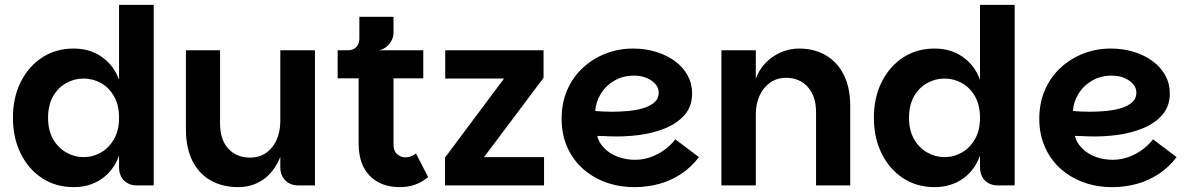

<svg xmlns="http://www.w3.org/2000/svg" viewBox="-20 -760 4866 787"><path d="M282 7Q209 7 153 -29.5Q97 -66 65 -130.5Q33 -195 33 -277Q33 -360 65 -424Q97 -488 153 -524.5Q209 -561 282 -561Q348 -561 397 -527Q446 -493 468 -433V-740H610V0H542Q508 0 488 -20.5Q468 -41 468 -75V-122Q446 -61 397 -27Q348 7 282 7ZM322 -116Q361 -116 394 -135Q427 -154 447.5 -190Q468 -226 468 -277Q468 -329 447.5 -365Q427 -401 394 -419.5Q361 -438 322 -438Q285 -438 251.5 -419.5Q218 -401 197.5 -365Q177 -329 177 -277Q177 -226 197.5 -190Q218 -154 251.5 -135Q285 -116 322 -116Z M1129 -75V-554H1271V0H1204Q1170 0 1149.5 -20.5Q1129 -41 1129 -75ZM957 7Q891 7 842.5 -21Q794 -49 768 -102Q742 -155 742 -230V-554H882V-254Q882 -187 916 -150.5Q950 -114 1005 -114Q1043 -114 1071 -133.5Q1099 -153 1114 -187Q1129 -221 1129 -264L1151 -235Q1148 -152 1120.5 -98Q1093 -44 1050.5 -18.5Q1008 7 957 7Z M1619 7Q1541 7 1495.5 -39.5Q1450 -86 1450 -172V-439H1364V-554H1715V-439H1593V-167Q1593 -141 1608 -128Q1623 -115 1642 -115Q1654 -115 1664.5 -119Q1675 -123 1685 -131L1735 -34Q1709 -13 1681 -3Q1653 7 1619 7ZM1406 -510V-554Q1428 -554 1440.5 -567Q1453 -580 1453 -602V-691H1593V-625Q1593 -610 1585.5 -595Q1578 -580 1565 -569Q1552 -558 1534 -554Z M2208 -441 1964 -116H2210V0H1804V-114L2046 -438H1805V-554H2208Z M2581 7Q2517 7 2462.5 -13Q2408 -33 2367.5 -70Q2327 -107 2304.5 -158.5Q2282 -210 2282 -273Q2282 -338 2305 -391Q2328 -444 2369 -482Q2410 -520 2463 -540.5Q2516 -561 2575 -561Q2625 -561 2669 -547.5Q2713 -534 2746.5 -509.5Q2780 -485 2798.5 -451Q2817 -417 2817 -377Q2817 -325 2787 -290Q2757 -255 2707.5 -234.5Q2658 -214 2599 -206.5Q2540 -199 2483 -201Q2474 -202 2462 -202Q2450 -202 2440.5 -202.5Q2431 -203 2428 -203Q2434 -176 2456.5 -153Q2479 -130 2512 -117.5Q2545 -105 2583 -105Q2616 -105 2647 -116Q2678 -127 2704.5 -146.5Q2731 -166 2748 -189L2845 -116Q2813 -74 2771 -46.5Q2729 -19 2681 -6Q2633 7 2581 7ZM2488 -302Q2521 -302 2554.5 -305Q2588 -308 2616.5 -316.5Q2645 -325 2662.5 -340.5Q2680 -356 2680 -380Q2680 -400 2666.5 -415.5Q2653 -431 2630.5 -440.5Q2608 -450 2579 -450Q2533 -450 2497.5 -429Q2462 -408 2442 -374.5Q2422 -341 2420 -305Q2432 -304 2450 -303Q2468 -302 2488 -302Z M2937 0V-554H3078V-437Q3091 -474 3118 -502Q3145 -530 3181 -545.5Q3217 -561 3255 -561Q3318 -561 3365.5 -533Q3413 -505 3439 -452.5Q3465 -400 3465 -326V0H3325V-300Q3325 -366 3291 -403.5Q3257 -441 3202 -441Q3165 -441 3137 -421.5Q3109 -402 3093.5 -368Q3078 -334 3078 -290V0Z M3811 7Q3738 7 3682 -29.5Q3626 -66 3594 -130.5Q3562 -195 3562 -277Q3562 -360 3594 -424Q3626 -488 3682 -524.5Q3738 -561 3811 -561Q3877 -561 3926 -527Q3975 -493 3997 -433V-740H4139V0H4071Q4037 0 4017 -20.5Q3997 -41 3997 -75V-122Q3975 -61 3926 -27Q3877 7 3811 7ZM3851 -116Q3890 -116 3923 -135Q3956 -154 3976.5 -190Q3997 -226 3997 -277Q3997 -329 3976.5 -365Q3956 -401 3923 -419.5Q3890 -438 3851 -438Q3814 -438 3780.5 -419.5Q3747 -401 3726.5 -365Q3706 -329 3706 -277Q3706 -226 3726.5 -190Q3747 -154 3780.5 -135Q3814 -116 3851 -116Z M4539 7Q4475 7 4420.5 -13Q4366 -33 4325.5 -70Q4285 -107 4262.5 -158.5Q4240 -210 4240 -273Q4240 -338 4263 -391Q4286 -444 4327 -482Q4368 -520 4421 -540.5Q4474 -561 4533 -561Q4583 -561 4627 -547.5Q4671 -534 4704.5 -509.5Q4738 -485 4756.5 -451Q4775 -417 4775 -377Q4775 -325 4745 -290Q4715 -255 4665.5 -234.5Q4616 -214 4557 -206.5Q4498 -199 4441 -201Q4432 -202 4420 -202Q4408 -202 4398.5 -202.5Q4389 -203 4386 -203Q4392 -176 4414.5 -153Q4437 -130 4470 -117.5Q4503 -105 4541 -105Q4574 -105 4605 -116Q4636 -127 4662.5 -146.5Q4689 -166 4706 -189L4803 -116Q4771 -74 4729 -46.5Q4687 -19 4639 -6Q4591 7 4539 7ZM4446 -302Q4479 -302 4512.5 -305Q4546 -308 4574.5 -316.5Q4603 -325 4620.5 -340.5Q4638 -356 4638 -380Q4638 -400 4624.5 -415.5Q4611 -431 4588.5 -440.5Q4566 -450 4537 -450Q4491 -450 4455.5 -429Q4420 -408 4400 -374.5Q4380 -341 4378 -305Q4390 -304 4408 -303Q4426 -302 4446 -302Z"/></svg>

Font: Parkinsans SemiBold
Style: Regular
Weight: 600
Designer: Red Stone, Indian Type Foundry
Foundry: Indian Type Foundry
Version: Version 1.000